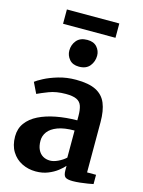

<svg xmlns="http://www.w3.org/2000/svg" viewBox="-139 -1031 838 1123"><g transform="rotate(15 279.5 -470.0)"><path d="M190.2 11Q145 11 106.6 -8.1Q68.2 -27.1 45 -64.5Q21.7 -101.8 21.7 -156.3Q21.7 -203.6 47.2 -238.2Q72.6 -272.8 117.6 -295.2Q162.5 -317.5 221.8 -328.8Q281.1 -340.1 349 -340.7V-366.2Q349 -404.7 340.9 -427.9Q332.8 -451.2 310.3 -461.9Q287.8 -472.6 244.8 -472.6Q187 -472.6 143.9 -456Q100.8 -439.4 76.8 -427.7L45.2 -492.6Q57.1 -502.6 91.3 -520.7Q125.4 -538.7 174.8 -553.5Q224.2 -568.2 281.3 -568.2Q357.8 -568.2 401.7 -546.3Q445.6 -524.3 464.3 -479.6Q483 -434.9 483 -366V-61.4H537.3V-5.3Q525.9 -2.7 504.4 0.8Q482.9 4.3 458.6 7Q434.3 9.7 414.5 9.7Q380.6 9.7 368.8 -0.3Q357.1 -10.3 357.1 -41.1V-67.4Q344.6 -52.8 321 -34.2Q297.4 -15.7 264.4 -2.4Q231.5 11 190.2 11ZM255.1 -71.9Q276.6 -71.9 303.2 -84.5Q329.7 -97.1 349 -114.9V-279Q286.6 -278.9 247.3 -264Q208.1 -249.1 189.9 -224.7Q171.7 -200.2 171.7 -170.7Q171.7 -138 182.3 -116.1Q192.8 -94.2 211.7 -83Q230.5 -71.9 255.1 -71.9ZM276 -646.4Q237.8 -646.4 217.9 -670.1Q198.1 -693.7 198.1 -723Q198.1 -758.5 219.7 -784.5Q241.4 -810.5 284.4 -810.5H285.4Q323.6 -810.5 343.5 -787.8Q363.3 -765.1 363.3 -735.8Q363.3 -700.3 341.7 -673.3Q320 -646.4 277 -646.4ZM439.7 -951.5V-864.8H122.3V-951.5Z"/></g></svg>

Font: Merriweather Light
Style: Regular
Weight: 300
Version: Version 2.100